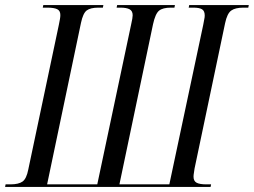

<svg xmlns="http://www.w3.org/2000/svg" viewBox="-41 -734 997 754"><path d="M-21 0 -19 -10H0Q32 -10 47.5 -21Q63 -32 70 -68L190 -636Q193 -651 194.5 -659.5Q196 -668 196 -675Q196 -692 183.5 -698Q171 -704 145 -704H127L129 -714H365L363 -704H346Q314 -704 299.5 -693Q285 -682 277 -644L144 -10H341L474 -638Q480 -664 480 -674Q480 -691 468 -697.5Q456 -704 432 -704H417L419 -714H646L644 -704H630Q598 -704 583.5 -692Q569 -680 560 -639L428 -10H624L757 -636Q759 -649 761 -657.5Q763 -666 763 -673Q763 -691 752.5 -697.5Q742 -704 718 -704H700L702 -714H936L934 -704H915Q883 -704 867 -692.5Q851 -681 843 -643L723 -72Q722 -63 720.5 -55Q719 -47 719 -40Q719 -23 731 -16.5Q743 -10 769 -10H788L786 0Z"/></svg>

Font: Noto Serif Display ExtraCondensed
Style: Italic
Weight: 400
Width: 2
Italic angle: -12°
Designer: Monotype Design Team
Foundry: Monotype Imaging Inc.
Version: Version 2.009